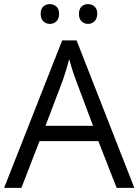

<svg xmlns="http://www.w3.org/2000/svg" viewBox="-20 -913 673 933"><path d="M432.1 -301.8 349.1 -522.9Q332.5 -565.9 315.9 -626Q305.2 -580.1 285.2 -522.9L201.2 -301.8ZM632.8 0H546.9L458 -227.1H171.9L84 0H0L282.2 -716.8H352.1ZM407.7 -893.1Q427.2 -892.6 439.9 -880.9Q452.6 -869.1 452.6 -845.7Q452.1 -822.3 439.5 -809.6Q426.8 -796.9 407.7 -796.9Q388.7 -796.9 376 -809.6Q363.3 -822.3 363.8 -845.7Q363.8 -869.1 376 -880.9Q388.2 -892.6 407.7 -893.1ZM221.7 -893.1Q241.2 -892.6 254.4 -880.9Q267.1 -869.1 267.1 -845.7Q267.1 -822.3 254.4 -809.6Q241.7 -796.9 222.2 -796.9Q203.1 -796.9 190.4 -809.6Q177.7 -822.3 177.7 -845.7Q177.7 -869.1 189.9 -880.9Q202.1 -892.6 221.7 -893.1Z"/></svg>

Font: OpenSansHebrew-Regular
Style: Regular
Weight: 400
Foundry: Ascender Corporation, Yanek Iontef
Version: Version 2.001;PS 002.001;hotconv 1.0.70;makeotf.lib2.5.58329